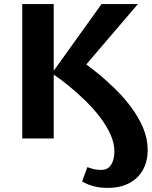

<svg xmlns="http://www.w3.org/2000/svg" viewBox="-20 -678 744 940"><path d="M507 242Q471 242 439.5 234Q408 226 382 210L408 140Q422 146 439.5 150Q457 154 473 154Q499 154 513 141.5Q527 129 533.5 108Q540 87 540 63Q540 23 521 -19.5Q502 -62 470 -104Q438 -146 397.5 -185.5Q357 -225 315 -259Q273 -293 234 -319L477 -658H655L366 -320L360 -394Q401 -365 447.5 -328Q494 -291 539.5 -247Q585 -203 621.5 -154Q658 -105 680.5 -52.5Q703 0 703 56Q703 113 679 155Q655 197 611 219.5Q567 242 507 242ZM89 0V-658H243V0Z"/></svg>

Font: Ysabeau Infant ExtraBold
Style: Regular
Weight: 800
Designer: Christian Thalmann (Catharsis Fonts)
Version: Version 2.001;gftools[0.9.30]; featfreeze: ss01,ss02,lnum